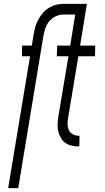

<svg xmlns="http://www.w3.org/2000/svg" viewBox="-20 -755 540 990"><path d="M22 215 135 -465H93L94 -520H144L154 -580Q157 -599 162.5 -618Q168 -637 178 -655Q188 -673 201.5 -688.5Q215 -704 233 -715Q251 -726 270 -730.5Q289 -735 308 -735H428L393 -520H471L470 -465H384L331 -146Q328 -129 328.5 -113Q329 -97 335.5 -83.5Q342 -70 356 -62.5Q370 -55 386 -55H390L389 0H384Q365 0 347 -4.5Q329 -9 315 -19.5Q301 -30 292.5 -46Q284 -62 280 -80Q276 -98 277 -117Q278 -136 281 -155L333 -465H273L275 -520H342L368 -680H307Q287 -680 267.5 -671Q248 -662 234.5 -646Q221 -630 214.5 -610.5Q208 -591 204 -571L74 215Z"/></svg>

Font: Iosevka SS18 Light
Style: Italic
Weight: 300
Italic angle: -9°
Monospace: yes
Designer: Belleve Invis
Foundry: Belleve Invis
Version: Version 25.1.1; ttfautohint (v1.8.4)